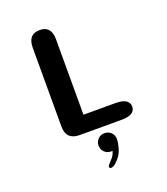

<svg xmlns="http://www.w3.org/2000/svg" viewBox="-153 -730 925 1066"><g transform="rotate(-20 309.5 -196.5)"><path d="M275 -99H465.5Q504.5 -99 524.8 -86.2Q545 -73.5 545 -49.5Q545 -25.5 524.8 -12.8Q504.5 0 465.5 0H217Q137.5 0 137.5 -79.5V-544.5Q137.5 -624 206.5 -624Q275 -624 275 -544.5ZM349 37Q371 37 387.2 52Q403.5 67 403.5 92Q403.5 112.5 393.5 147.8Q383.5 183 351.5 213Q342 222.5 333.5 226.8Q325 231 319 231Q314 231 311.2 227.8Q308.5 224.5 308.5 222Q308.5 217 314.8 209.2Q321 201.5 331.5 190.5Q342 180.5 348.5 168.8Q355 157 358 145Q356 145 353.5 145Q351 145 349 145Q326 145 310.5 129.5Q295 114 295 91Q295 68.5 310.5 52.8Q326 37 349 37Z"/></g></svg>

Font: Sono ExtraLight Monospace SemiBold
Style: Regular
Weight: 600
Version: Version 2.112